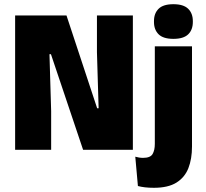

<svg xmlns="http://www.w3.org/2000/svg" viewBox="-20 -713 980 914"><path d="M296.5 -639.5 442.5 -197.5H449.5L441.5 -464.5V-639.5H612.5V0H375.5L222.5 -455H215.5L223.5 -184V0H52V-639.5ZM717 -81V-492.5H894V-81ZM805.5 -528Q757 -528 735 -549.8Q713 -571.5 713 -608.5V-612.5Q713 -649.5 735 -671.2Q757 -693 805.5 -693Q853.5 -693 875.8 -671.2Q898 -649.5 898 -612.5V-608.5Q898 -571 875.8 -549.5Q853.5 -528 805.5 -528ZM712.5 181Q690 181 670.5 178.8Q651 176.5 636.5 172.5L624 33Q633 35.5 642.2 37Q651.5 38.5 661 38.5Q695.5 38.5 706.2 20.5Q717 2.5 717 -28V-103H894V-15.5Q894 43.5 876.8 87.5Q859.5 131.5 820 156.2Q780.5 181 712.5 181Z"/></svg>

Font: Anek Latin Medium ExtraBold
Style: Regular
Weight: 800
Version: Version 1.003